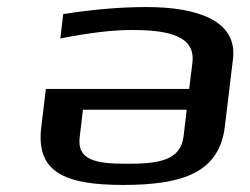

<svg xmlns="http://www.w3.org/2000/svg" viewBox="-20 -514 709 544"><path d="M329 10C500 10 601 -26 617 -155L640 -346C654 -456 538 -494 396 -494C319 -494 240 -487 159 -474L151 -405C232 -421 299 -429 353 -429C459 -429 535 -412 525 -335L516 -262H110L97 -155C81 -26 163 10 329 10ZM339 -50C249 -50 197 -61 206 -127L215 -203H509L500 -127C491 -59 430 -50 339 -50Z"/></svg>

Font: Gamestation Extended
Style: Italic
Weight: 400
Width: 7
Designer: Jonas Hecksher
Foundry: Jonas Hecksher, Playtypeª, e-types AS
Version: Version 1.003